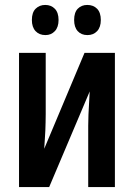

<svg xmlns="http://www.w3.org/2000/svg" viewBox="-20 -757 552 777"><path d="M165 -295Q165 -278 164.5 -261.5Q164 -245 163.5 -229Q163 -213 161.5 -194.5Q160 -176 159 -155L322 -543H445V0H337V-248Q337 -270 338 -293.5Q339 -317 340.5 -340.5Q342 -364 343 -387L179 0H57V-543H165ZM109 -676Q109 -707 124.5 -722Q140 -737 163 -737Q187 -737 202 -721.5Q217 -706 217 -676Q217 -647 202 -631Q187 -615 164 -615Q139 -615 124 -631Q109 -647 109 -676ZM280 -676Q280 -707 295 -722Q310 -737 333 -737Q358 -737 373 -721.5Q388 -706 388 -676Q388 -647 373 -631Q358 -615 334 -615Q309 -615 294.5 -631Q280 -647 280 -676Z"/></svg>

Font: Noto Sans Display ExtraCondensed SemiBold
Style: Regular
Weight: 600
Width: 2
Designer: Monotype Design Team
Foundry: Monotype Imaging Inc.
Version: Version 2.003